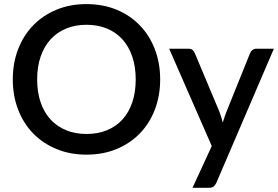

<svg xmlns="http://www.w3.org/2000/svg" viewBox="-20 -748 1360 938"><path d="M762.5 -360Q762.5 -280 736.5 -212.5Q710.5 -145 663.2 -96.2Q616 -47.5 549.8 -20Q483.5 7.5 402.5 7.5Q322 7.5 255.8 -20Q189.5 -47.5 142 -96.2Q94.5 -145 68.5 -212.5Q42.5 -280 42.5 -360Q42.5 -440 68.5 -507.5Q94.5 -575 142 -624Q189.5 -673 255.8 -700.5Q322 -728 402.5 -728Q483.5 -728 549.8 -700.5Q616 -673 663.2 -624Q710.5 -575 736.5 -507.5Q762.5 -440 762.5 -360ZM643 -360Q643 -422 626.2 -471.5Q609.5 -521 578.2 -555.5Q547 -590 502.5 -608.5Q458 -627 402.5 -627Q347.5 -627 303 -608.5Q258.5 -590 227 -555.5Q195.5 -521 178.5 -471.5Q161.5 -422 161.5 -360Q161.5 -297.5 178.5 -248Q195.5 -198.5 227 -164.2Q258.5 -130 303 -111.8Q347.5 -93.5 402.5 -93.5Q458 -93.5 502.5 -111.8Q547 -130 578.2 -164.2Q609.5 -198.5 626.2 -248Q643 -297.5 643 -360ZM1318 -510 1037 145Q1031.5 156.5 1023.8 163Q1016 169.5 1000 169.5H920.5L1014.5 -34.5L806.5 -510H900Q913.5 -510 920.8 -503.8Q928 -497.5 931.5 -489L1053 -199.5Q1057.5 -187 1061.2 -174.8Q1065 -162.5 1068.5 -149.5Q1072.5 -162.5 1076.5 -175Q1080.5 -187.5 1085.5 -200L1202 -489Q1205.5 -498 1213.8 -504Q1222 -510 1232 -510Z"/></svg>

Font: Lato SemiBold
Style: Regular
Weight: 600
Designer: Lukasz Dziedzic with Adam Twardoch and Botio Nikoltchev
Foundry: tyPoland Lukasz Dziedzic
Version: Version 2.015; 2015-08-06; http://www.latofonts.com/